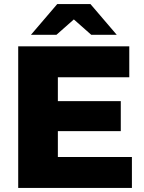

<svg xmlns="http://www.w3.org/2000/svg" viewBox="-20 -929 712 949"><path d="M632 -153V0H70V-700H619V-547H266V-429H577V-281H266V-153ZM431 -757 345 -833 259 -757H133L263 -909H427L557 -757Z"/></svg>

Font: CMG Sans ExtraBold
Style: Regular
Weight: 800
Designer: Julieta Ulanovsky
Foundry: Julieta Ulanovsky
Version: Version 7.200